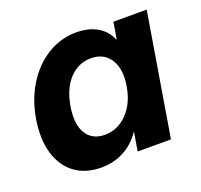

<svg xmlns="http://www.w3.org/2000/svg" viewBox="-99 -637 795 760"><g transform="rotate(-20 298.0 -257.5)"><path d="M206.5 10.7Q139.2 10.7 94.5 -22.9Q49.8 -56.6 32.2 -117.2Q14.6 -177.7 27.8 -258.3Q41 -337.4 79.1 -397.9Q117.2 -458.5 172.9 -492.4Q228.5 -526.4 294.4 -526.4Q344.2 -526.4 380.4 -506.1Q416.5 -485.8 433.6 -445.8H435.5L447.3 -515.6H587.4L502 0H361.8L374.5 -77.1H373Q343.3 -33.7 300.3 -11.5Q257.3 10.7 206.5 10.7ZM263.2 -106.4Q317.4 -106.4 357.7 -147.7Q397.9 -189 409.2 -258.3Q420.9 -327.1 394.3 -368.7Q367.7 -410.2 313.5 -410.2Q260.7 -410.2 222.9 -370.4Q185.1 -330.6 172.9 -258.3Q161.1 -186 185.8 -146.2Q210.4 -106.4 263.2 -106.4Z"/></g></svg>

Font: Inter Display
Style: Bold Italic
Weight: 700
Italic angle: -9.39999°
Designer: Rasmus Andersson
Foundry: rsms
Version: Version 4.000;git-a52131595